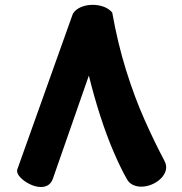

<svg xmlns="http://www.w3.org/2000/svg" viewBox="-20 -742 740 780"><path d="M435.9 -691.2Q457.8 -567.6 491.8 -458.1Q525.9 -348.6 566.9 -256.3Q607.9 -164.1 647.3 -90.2Q658.8 -68.9 653.6 -50Q648.3 -31.1 632.6 -15.9Q616.8 -0.7 595.7 7.8Q574.6 16.3 553.4 16.3Q536.2 16.3 521 9.5Q505.8 2.7 496.7 -12.2Q469.8 -59.2 441.4 -125.4Q413 -191.7 387.3 -271.2Q361.7 -350.7 341 -435L194.6 -15.4Q188.2 2 175.8 9.8Q163.3 17.7 146.9 17.7Q124 17.7 99.7 5.5Q75.4 -6.7 60.7 -23.4Q45.9 -40.1 50.4 -54L275.7 -685.3Q286.6 -704 309 -713.2Q331.4 -722.4 356.8 -722.4Q379.3 -722.4 400.6 -714.9Q421.9 -707.3 435.9 -691.2Z"/></svg>

Font: Playpen Sans Arabic
Style: Regular
Weight: 400
Designer: Azza Alameddine, Laura Meseguer, Veronika Burian, José Scaglione
Foundry: TypeTogether
Version: Version 2.000